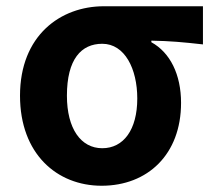

<svg xmlns="http://www.w3.org/2000/svg" viewBox="-20 -580 682 614"><path d="M305 14C452 14 559 -86 559 -251C559 -342 524 -412 464 -445V-450C524 -449 567 -445 629 -438V-560H312C174 -560 44 -467 44 -274C44 -88 162 14 305 14ZM307 -106C239 -106 194 -168 194 -274C194 -391 240 -440 307 -440C379 -440 419 -360 419 -265C419 -165 375 -106 307 -106Z"/></svg>

Font: Source Han Sans JP
Style: Bold
Weight: 700
Designer: Ryoko NISHIZUKA 西塚涼子 (kana, bopomofo & ideographs); Paul D. Hunt (Latin, Greek & Cyrillic); Sandoll Communications 산돌커뮤니
Foundry: Adobe
Version: Version 2.002;hotconv 1.0.116;makeotfexe 2.5.65601